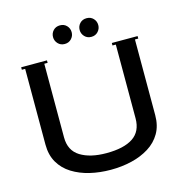

<svg xmlns="http://www.w3.org/2000/svg" viewBox="-125 -991 1061 1115"><g transform="rotate(-15 405.0 -433.5)"><path d="M439 -821Q439 -844.2 454.6 -860.6Q470.2 -877 495 -877Q519.8 -877 535.4 -860.6Q551 -844.2 551 -821Q551 -798.6 535.4 -781.8Q519.8 -765 495 -765Q470.2 -765 454.6 -781.8Q439 -798.6 439 -821ZM279 -821Q279 -844.2 294.6 -860.6Q310.2 -877 335 -877Q359.8 -877 375.4 -860.6Q391 -844.2 391 -821Q391 -798.6 375.4 -781.8Q359.8 -765 335 -765Q310.2 -765 294.6 -781.8Q279 -798.6 279 -821ZM55 -685V-700H210V-685H190V-242Q190 -163 249 -126.5Q308 -90 405 -90Q510 -90 565 -126.5Q620 -163 620 -242V-685H600V-700H755V-685H735V-230Q735 -167 708.5 -121.5Q682 -76 635.5 -47Q589 -18 530 -4Q471 10 405 10Q339 10 280 -4Q221 -18 174.5 -47Q128 -76 101.5 -121.5Q75 -167 75 -230V-685Z"/></g></svg>

Font: Copperplate CC
Style: Regular
Weight: 400
Designer: indestructible type*
Foundry: Cowboy Collective
Version: Version 1.000